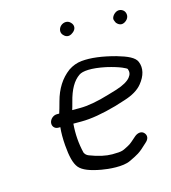

<svg xmlns="http://www.w3.org/2000/svg" viewBox="-97 -713 703 789"><g transform="rotate(-15 254.0 -318.0)"><path d="M446.6 -594.6C446.1 -590 453 -576.7 453 -576.7C458.7 -569.8 473.9 -556.4 493.9 -573C509.9 -586.3 506.7 -604.5 499.4 -613.5C491.9 -622.6 474.4 -629.5 458.4 -615.1C452.6 -610 447.4 -603 446.6 -594.6ZM270.5 -583.2C286.8 -595.3 286.6 -612.2 275.3 -623.7C263.5 -637.1 245 -634.8 233.7 -624.9C223.2 -615.7 218.3 -598.6 229.1 -586C234.5 -579.6 249.4 -566 270.5 -583.2ZM195.9 -308.9C208.5 -359.3 227.4 -391.9 253.7 -409.7C269 -420.3 305.7 -424.1 367.9 -410.9C424.4 -397.8 449.4 -383.9 451 -380.6C456 -367.4 454.3 -356.7 444.5 -344.6C434.9 -332.7 415.1 -320.5 383.2 -310.4C374.9 -307.9 362.8 -304.4 347.3 -299.7C295.8 -284 253.3 -276.5 220.3 -276.5L186.7 -276.5C188.8 -283.9 192.3 -294.1 195.9 -308.9ZM112.6 -221.5H121.4C119 -200 118.9 -173.1 121.2 -144.1C124.9 -97 132.6 -64.5 147.7 -46.4C162.7 -28.7 193.3 -17 239.5 -8.8C269.2 -3.4 329.9 2.4 361.3 -13C396.6 -30.2 405.4 -32.6 443.4 -69.2C448 -73.1 454.1 -79.8 455.5 -87.8C457 -95.9 453.9 -102.5 449.8 -107.3C439.6 -119.5 422.4 -117 409.1 -106C392.1 -91.8 383 -81.4 369 -74.5C345.1 -62.9 345.5 -58.5 299 -58.5C272.6 -58.5 241 -65.2 204.5 -79.4C195.7 -82.8 190.2 -87.7 186.3 -96.1C176.6 -135.9 173.3 -177.6 176.9 -221.5H211.6C252.5 -221.5 302.4 -230.1 361.8 -246.8C376.2 -251.2 390.2 -255.7 404.9 -260.3C438.7 -270.9 465 -285.9 481.7 -306.7C506.3 -337 514.2 -368.4 502.4 -397C494.1 -417.4 465 -430.6 420.2 -443.5C363.8 -458.9 315.1 -465.2 276.3 -461.4C256 -459.5 236.6 -452.2 219.4 -440.6L219.2 -440.4L218.9 -440.2C182.9 -413.6 158.7 -374.7 145.5 -325.4C139.6 -303.2 134.9 -287.1 131.4 -276.5H121.3C106.3 -276.5 91.8 -264 89.4 -249C87.1 -234 97.5 -221.5 112.6 -221.5Z"/></g></svg>

Font: MewTooHand
Style: BdIta
Weight: 400
Designer: Mew Too, Robert Jablonski
Version: Version 0.77